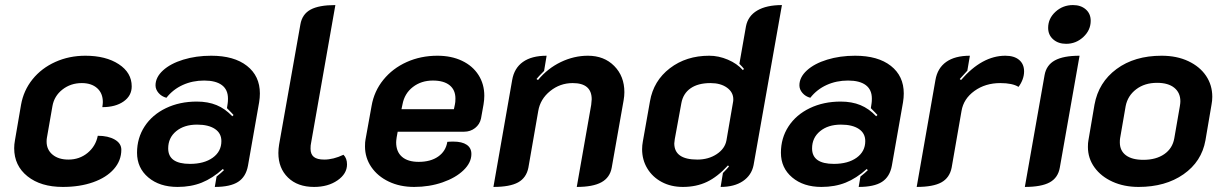

<svg xmlns="http://www.w3.org/2000/svg" viewBox="-20 -729 4829 758"><path d="M36 -144Q36 -159 39 -175L63 -315Q73 -372 108.5 -416Q144 -460 198.5 -484.5Q253 -509 317 -509Q398 -509 449 -475.5Q500 -442 500 -388Q500 -351 468 -328.5Q436 -306 384 -306Q386 -320 386 -326Q386 -361 363.5 -381Q341 -401 303 -401Q259 -401 226.5 -375.5Q194 -350 187 -310L165 -184Q164 -179 164 -170Q164 -138 187.5 -118.5Q211 -99 250 -99Q294 -99 326 -125.5Q358 -152 366 -193Q407 -193 433 -178Q459 -163 459 -138Q459 -95 429.5 -61.5Q400 -28 347.5 -9.5Q295 9 228 9Q141 9 88.5 -33Q36 -75 36 -144Z M521 -126Q521 -184 551 -230Q581 -276 635 -302Q689 -328 757 -328Q801 -328 835 -314Q869 -300 897 -270L902 -275Q899 -279 876 -302L879 -322Q880 -328 880 -340Q880 -375 856 -393Q832 -411 786 -411Q740 -411 701.5 -393.5Q663 -376 637 -343Q618 -348 606 -362Q594 -376 594 -392Q594 -424 623.5 -451Q653 -478 703.5 -493.5Q754 -509 814 -509Q904 -509 955 -469Q1006 -429 1006 -360Q1006 -343 1003 -325L959 -75Q951 -31 920 -11Q889 9 828 9L835 -32Q854 -47 864 -57L860 -62Q819 -25 776.5 -8Q734 9 681 9Q610 9 565.5 -28.5Q521 -66 521 -126ZM854 -172Q854 -203 828.5 -220Q803 -237 758 -237Q707 -237 675.5 -211Q644 -185 644 -143Q644 -82 730 -82Q786 -82 820 -106.5Q854 -131 854 -172Z M1079 -125Q1079 -141 1082 -159L1166 -633Q1173 -673 1206 -691Q1239 -709 1304 -709L1208 -164Q1206 -156 1206 -142Q1206 -120 1219 -109.5Q1232 -99 1260 -99Q1296 -99 1336 -118Q1350 -104 1350 -80Q1350 -43 1312.5 -17Q1275 9 1220 9Q1155 9 1117 -28Q1079 -65 1079 -125Z M1421 -151Q1421 -169 1423 -178L1447 -311Q1457 -369 1493.5 -414Q1530 -459 1585.5 -484Q1641 -509 1707 -509Q1762 -509 1804 -489Q1846 -469 1869 -433Q1892 -397 1892 -351Q1892 -335 1889 -317L1879 -261Q1874 -238 1855.5 -223.5Q1837 -209 1812 -209H1550L1546 -187Q1544 -173 1544 -167Q1544 -130 1567 -110Q1590 -90 1633 -90Q1680 -90 1710 -111Q1740 -132 1746 -169Q1755 -170 1770 -170Q1804 -170 1822.5 -157.5Q1841 -145 1841 -121Q1841 -87 1810 -57Q1779 -27 1727 -9Q1675 9 1615 9Q1559 9 1515 -12Q1471 -33 1446 -69.5Q1421 -106 1421 -151ZM1772 -298 1776 -317Q1778 -325 1778 -340Q1778 -374 1755 -392.5Q1732 -411 1689 -411Q1643 -411 1610 -385.5Q1577 -360 1569 -317L1565 -298Z M2002 -413Q2010 -460 2044.5 -484.5Q2079 -509 2138 -509L2128 -449Q2105 -426 2098 -417L2104 -413Q2142 -459 2194 -484Q2246 -509 2301 -509Q2365 -509 2405 -468.5Q2445 -428 2445 -365Q2445 -350 2442 -333L2395 -67Q2388 -28 2354.5 -9.5Q2321 9 2257 9L2314 -315Q2316 -331 2316 -337Q2316 -401 2241 -401Q2191 -401 2152 -369.5Q2113 -338 2105 -291L2066 -67Q2058 -27 2025.5 -9Q1993 9 1928 9Z M2515 -140Q2515 -155 2518 -171L2546 -329Q2560 -410 2624.5 -459.5Q2689 -509 2780 -509Q2817 -509 2853.5 -493.5Q2890 -478 2913 -452L2917 -457Q2913 -463 2899 -477L2925 -625Q2933 -666 2969.5 -687.5Q3006 -709 3067 -709L2955 -77Q2947 -37 2913 -14Q2879 9 2825 9L2834 -46Q2851 -63 2858 -72L2854 -76Q2813 -31 2771 -11Q2729 9 2676 9Q2629 9 2592.5 -10.5Q2556 -30 2535.5 -64Q2515 -98 2515 -140ZM2848 -175 2874 -326Q2875 -330 2875 -337Q2875 -365 2850 -383Q2825 -401 2785 -401Q2736 -401 2706.5 -380.5Q2677 -360 2670 -322L2644 -180Q2642 -168 2642 -163Q2642 -99 2733 -99Q2777 -99 2809.5 -120.5Q2842 -142 2848 -175Z M3063 -126Q3063 -184 3093 -230Q3123 -276 3177 -302Q3231 -328 3299 -328Q3343 -328 3377 -314Q3411 -300 3439 -270L3444 -275Q3441 -279 3418 -302L3421 -322Q3422 -328 3422 -340Q3422 -375 3398 -393Q3374 -411 3328 -411Q3282 -411 3243.5 -393.5Q3205 -376 3179 -343Q3160 -348 3148 -362Q3136 -376 3136 -392Q3136 -424 3165.5 -451Q3195 -478 3245.5 -493.5Q3296 -509 3356 -509Q3446 -509 3497 -469Q3548 -429 3548 -360Q3548 -343 3545 -325L3501 -75Q3493 -31 3462 -11Q3431 9 3370 9L3377 -32Q3396 -47 3406 -57L3402 -62Q3361 -25 3318.5 -8Q3276 9 3223 9Q3152 9 3107.5 -28.5Q3063 -66 3063 -126ZM3396 -172Q3396 -203 3370.5 -220Q3345 -237 3300 -237Q3249 -237 3217.5 -211Q3186 -185 3186 -143Q3186 -82 3272 -82Q3328 -82 3362 -106.5Q3396 -131 3396 -172Z M3776 -291 3737 -67Q3729 -27 3696.5 -9Q3664 9 3599 9L3673 -413Q3681 -460 3715.5 -484.5Q3750 -509 3809 -509L3799 -450Q3773 -422 3769 -417L3774 -413Q3857 -509 3949 -509Q3984 -509 4003.5 -492.5Q4023 -476 4023 -447Q4023 -431 4017 -415Q4011 -399 4001 -386Q3977 -401 3929 -401Q3870 -401 3827 -370Q3784 -339 3776 -291Z M4118 -619Q4118 -656 4147 -682.5Q4176 -709 4216 -709Q4247 -709 4266.5 -692Q4286 -675 4286 -647Q4286 -610 4257 -583Q4228 -556 4189 -556Q4158 -556 4138 -573.5Q4118 -591 4118 -619ZM4104 -433Q4111 -472 4144.5 -490.5Q4178 -509 4242 -509L4164 -67Q4157 -27 4124 -9Q4091 9 4026 9Z M4275 -149Q4275 -166 4277 -175L4301 -316Q4317 -404 4388 -456.5Q4459 -509 4566 -509Q4626 -509 4671.5 -487.5Q4717 -466 4741.5 -429.5Q4766 -393 4766 -347Q4766 -331 4763 -316L4739 -175Q4724 -91 4652.5 -41Q4581 9 4475 9Q4418 9 4372.5 -11.5Q4327 -32 4301 -68Q4275 -104 4275 -149ZM4616 -183 4638 -310Q4640 -322 4640 -329Q4640 -363 4616 -382.5Q4592 -402 4548 -402Q4499 -402 4465.5 -376.5Q4432 -351 4424 -310L4402 -183Q4401 -177 4401 -167Q4401 -134 4425 -116Q4449 -98 4494 -98Q4544 -98 4576.5 -120.5Q4609 -143 4616 -183Z"/></svg>

Font: K2D
Style: Bold Italic
Weight: 700
Italic angle: -10°
Designer: Katatrad Aksorn Co.,Ltd.
Foundry: Cadson Demak Co.,Ltd.
Version: Version 1.000; ttfautohint (v1.6)